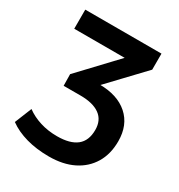

<svg xmlns="http://www.w3.org/2000/svg" viewBox="-167 -616 860 923"><g transform="rotate(30 263.0 -154.5)"><path d="M239 195Q170 195 113 179Q56 163 15 133L53 39Q87 64 130.5 77.5Q174 91 224 91Q296 91 332.5 62Q369 33 369 -27Q369 -81 331.5 -108Q294 -135 225 -135H131L130 -199L350 -432L349 -398H38V-504H461V-415L255 -198L218 -227H275Q377 -227 434.5 -176Q492 -125 492 -35Q492 36 461 87.5Q430 139 373.5 167Q317 195 239 195Z"/></g></svg>

Font: Nunitoga
Style: Bold
Weight: 700
Designer: Vernon Adams
Foundry: Vernon Adams
Version: Version 1.0